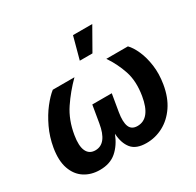

<svg xmlns="http://www.w3.org/2000/svg" viewBox="-165 -951 1164 1142"><g transform="rotate(-30 416.5 -379.5)"><path d="M209.5 7.8Q149.4 7.8 105 -21Q60.5 -49.8 40.8 -106Q21 -162.1 34.7 -244.6Q46.4 -313 74.7 -372.8Q103 -432.6 137.9 -477.3Q172.9 -522 203.6 -545.9H352.5Q291 -484.9 243.4 -414.1Q195.8 -343.3 180.2 -248Q168.5 -178.7 185.3 -142.8Q202.1 -106.9 244.1 -106.9Q322.3 -106.9 343.3 -233.9L363.3 -352.5H497.1L477.1 -233.9Q466.8 -171.4 479.7 -139.2Q492.7 -106.9 533.2 -106.9Q621.6 -106.9 645 -248Q660.6 -342.8 636.7 -414.1Q612.8 -485.4 571.3 -545.9H719.7Q743.7 -521.5 763.7 -476.6Q783.7 -431.6 792 -372.1Q800.3 -312.5 789.1 -244.6Q775.4 -162.1 737.1 -106Q698.7 -49.8 644.5 -21Q590.3 7.8 529.3 7.8Q458.5 7.8 427.5 -30.5Q396.5 -68.8 393.1 -134.3Q367.2 -68.4 323.2 -30.3Q279.3 7.8 209.5 7.8ZM429.2 -615.2 470.2 -767.1H602.5L516.1 -615.2Z"/></g></svg>

Font: Inter
Style: Bold Italic
Weight: 700
Italic angle: -9.39999°
Designer: Rasmus Andersson
Foundry: rsms
Version: Version 4.001;git-9221beed3